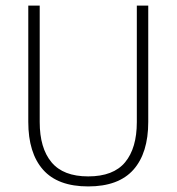

<svg xmlns="http://www.w3.org/2000/svg" viewBox="-20 -659 634 689"><path d="M296.5 10Q187.5 10 134.5 -50Q81.5 -110 81.5 -221.5V-639H122.5V-221Q122.5 -127.5 164.8 -76.8Q207 -26 296.5 -26Q387 -26 429 -76.8Q471 -127.5 471 -221V-639H512V-221.5Q512 -110 458.8 -50Q405.5 10 296.5 10Z"/></svg>

Font: Anek Gujarati Medium ExtraLight
Style: Regular
Weight: 250
Version: Version 1.003